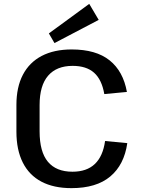

<svg xmlns="http://www.w3.org/2000/svg" viewBox="-20 -965 728 994"><path d="M350 9Q258 9 194.5 -24.5Q131 -58 98 -123.5Q65 -189 65 -283V-422Q65 -514 98.5 -578Q132 -642 196 -675.5Q260 -709 351 -709Q477 -709 547.5 -652.5Q618 -596 637 -489L520 -478Q507 -553 467 -588.5Q427 -624 356 -624Q273 -624 229 -573Q185 -522 185 -421V-285Q185 -179 228 -127.5Q271 -76 355 -76Q429 -76 471 -116Q513 -156 524 -235L639 -224Q623 -112 551 -51.5Q479 9 350 9ZM491 -862 262 -742 233 -792 442 -945Z"/></svg>

Font: Pathway Extreme 72pt SemiBold
Style: Regular
Weight: 600
Designer: Eduardo Rodriguez Tunni
Foundry: Eduardo Rodriguez Tunni
Version: Version 1.001;gftools[0.9.26]